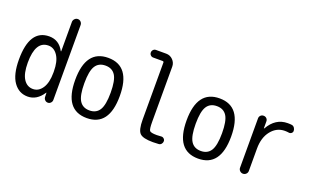

<svg xmlns="http://www.w3.org/2000/svg" viewBox="-80 -1180 2660 1620"><g transform="rotate(20 1250.0 -370.0)"><path d="M240.2 -455.1Q124 -455.1 124 -259.8Q124 -162.1 155.3 -113.8Q186.5 -65.4 240.2 -65.4Q291 -65.4 323.7 -114.7Q356.4 -164.1 356.4 -254.9V-264.6Q356.4 -355.5 323.7 -405.3Q291 -455.1 240.2 -455.1ZM219.7 9.8Q140.6 9.8 92.8 -57.6Q44.9 -125 44.9 -259.8Q44.9 -529.3 219.7 -530.3Q308.6 -530.3 352.5 -446.3Q352.5 -445.3 355.5 -445.3Q356.4 -445.3 356.4 -446.3V-710Q356.4 -725.6 368.2 -737.8Q379.9 -750 396 -750Q412.1 -750 423.3 -738.3Q434.6 -726.6 434.6 -710V-37.1Q434.6 -22.5 423.8 -11.2Q413.1 0 398.4 0Q382.8 0 372.1 -10.7Q361.3 -21.5 360.4 -37.1L359.4 -74.2Q359.4 -75.2 358.4 -75.2Q356.4 -75.2 356.4 -74.2Q301.8 9.8 219.7 9.8Z M839.4 -415.5Q810.5 -460.9 750 -460.9Q689.5 -460.9 660.6 -415.5Q631.8 -370.1 631.8 -260.3Q631.8 -150.4 660.6 -104.5Q689.5 -58.6 750 -58.6Q810.5 -58.6 839.4 -104.5Q868.2 -150.4 868.2 -260.3Q868.2 -370.1 839.4 -415.5ZM950.2 -260.3Q950.2 9.8 750 9.8Q549.8 9.8 549.8 -260.3Q549.8 -530.3 750 -530.3Q950.2 -530.3 950.2 -260.3Z M1103.5 -662.1Q1089.8 -662.1 1080.1 -671.9Q1070.3 -681.6 1070.3 -695.8Q1070.3 -710 1080.1 -720.2Q1089.8 -730.5 1103.5 -730.5H1196.3Q1231.4 -730.5 1256.3 -705.1Q1281.2 -679.7 1281.2 -644.5V-150.4Q1281.2 -84 1291.5 -70.8Q1301.8 -57.6 1355.5 -57.6Q1367.2 -57.6 1394.5 -59.6Q1408.2 -61.5 1418.9 -51.8Q1429.7 -42 1429.7 -29.3Q1429.7 -14.6 1420.4 -3.9Q1411.1 6.8 1396.5 7.8Q1362.3 9.8 1344.7 9.8Q1254.9 9.8 1227.1 -18.6Q1199.2 -46.9 1199.2 -139.6V-651.4Q1199.2 -662.1 1188.5 -662.1Z M1839.4 -415.5Q1810.5 -460.9 1750 -460.9Q1689.5 -460.9 1660.6 -415.5Q1631.8 -370.1 1631.8 -260.3Q1631.8 -150.4 1660.6 -104.5Q1689.5 -58.6 1750 -58.6Q1810.5 -58.6 1839.4 -104.5Q1868.2 -150.4 1868.2 -260.3Q1868.2 -370.1 1839.4 -415.5ZM1950.2 -260.3Q1950.2 9.8 1750 9.8Q1549.8 9.8 1549.8 -260.3Q1549.8 -530.3 1750 -530.3Q1950.2 -530.3 1950.2 -260.3Z M2150.4 0Q2133.8 0 2122.1 -11.7Q2110.4 -23.4 2110.4 -39.1V-482.4Q2110.4 -498 2121.1 -508.8Q2131.8 -519.5 2147.9 -519.5Q2164.1 -519.5 2174.8 -508.8Q2185.5 -498 2185.5 -482.4V-420.9Q2185.5 -419.9 2186.5 -419.9Q2188.5 -419.9 2189.5 -420.9Q2251 -530.3 2360.4 -530.3Q2384.8 -530.3 2396.5 -528.3Q2411.1 -526.4 2420.4 -513.7Q2429.7 -501 2429.7 -485.4Q2429.7 -472.7 2419.4 -464.4Q2409.2 -456.1 2396.5 -458Q2378.9 -460.9 2360.4 -460.9Q2287.1 -460.9 2238.3 -399.9Q2189.5 -338.9 2189.5 -240.2V-39.1Q2189.5 -22.5 2177.7 -11.2Q2166 0 2150.4 0Z"/></g></svg>

Font: Rounded-X Mgen+ 1m regular
Style: Regular
Weight: 400
Designer: [Source Han Sans]
Ryoko NISHIZUKA  (kana & ideographs); Paul D. Hunt (Latin, Greek & Cyrillic); Wenlong ZHANG  (bopomofo
Version: Version 1.059.20150602